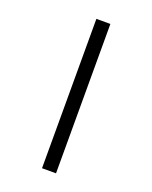

<svg xmlns="http://www.w3.org/2000/svg" viewBox="-141 -766 719 906"><g transform="rotate(20 219.0 -313.0)"><path d="M183.6 62.5V-687.5H253.9V62.5Z"/></g></svg>

Font: Sudo Variable
Style: Regular
Weight: 400
Monospace: yes
Designer: Jens Kutilek
Foundry: Jens Kutilek
Version: Version 0.040